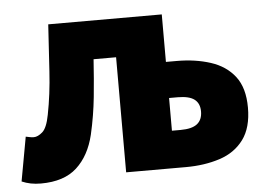

<svg xmlns="http://www.w3.org/2000/svg" viewBox="-42 -553 874 620"><g transform="rotate(-5 394.5 -243.0)"><path d="M67 12Q49 12 34 9Q19 6 5 0L31 -143Q37 -142 43.5 -140.5Q50 -139 57 -139Q70 -139 85 -152Q100 -165 108 -207Q121 -273 125.5 -346Q130 -419 135 -498H503V-344H538Q598 -344 647.5 -328Q697 -312 725.5 -275Q754 -238 754 -174Q754 -109 725.5 -70.5Q697 -32 647.5 -16Q598 0 538 0H344V-373H271Q267 -311 261 -251.5Q255 -192 241 -131Q225 -64 183.5 -26Q142 12 67 12ZM503 -121H531Q568 -121 585 -134.5Q602 -148 602 -175Q602 -201 585 -214Q568 -227 531 -227H503Z"/></g></svg>

Font: Source Sans 3 ExtraBold
Style: Regular
Weight: 800
Designer: Paul D. Hunt
Foundry: Adobe
Version: Version 3.052;hotconv 1.1.0;makeotfexe 2.6.0